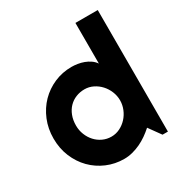

<svg xmlns="http://www.w3.org/2000/svg" viewBox="-172 -860 951 1000"><g transform="rotate(-30 303.5 -360.5)"><path d="M556.2 0H523.9L472.2 -71.8Q453.1 -54.7 431.9 -39.8Q410.6 -24.9 387.2 -13.9Q363.8 -2.9 339.1 3.4Q314.5 9.8 289.1 9.8Q233.9 9.8 185.3 -11Q136.7 -31.7 100.3 -68.6Q64 -105.5 43 -156Q22 -206.5 22 -266.1Q22 -325.2 43 -376Q64 -426.8 100.3 -463.9Q136.7 -501 185.3 -522Q233.9 -543 289.1 -543Q306.6 -543 325.4 -540Q344.2 -537.1 362.1 -530.5Q379.9 -523.9 395.5 -513.2Q411.1 -502.4 421.9 -486.8V-731H556.2ZM421.9 -266.1Q421.9 -293.5 411.4 -319.1Q400.9 -344.7 382.8 -364.5Q364.7 -384.3 340.6 -396.2Q316.4 -408.2 289.1 -408.2Q261.7 -408.2 237.5 -398.4Q213.4 -388.7 195.6 -370.4Q177.7 -352.1 167.5 -325.7Q157.2 -299.3 157.2 -266.1Q157.2 -237.3 167.5 -211.4Q177.7 -185.5 195.6 -166Q213.4 -146.5 237.5 -135.3Q261.7 -124 289.1 -124Q316.4 -124 340.6 -136Q364.7 -147.9 382.8 -167.7Q400.9 -187.5 411.4 -213.1Q421.9 -238.8 421.9 -266.1Z"/></g></svg>

Font: Righteous
Style: Regular
Weight: 400
Version: Version 1.000